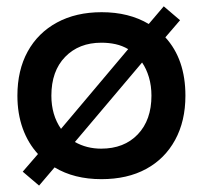

<svg xmlns="http://www.w3.org/2000/svg" viewBox="-20 -548 632 598"><path d="M101.7 30 50.8 -13.3 98.3 -68.3Q67.5 -101.7 50.8 -147.9Q34.2 -194.2 34.2 -250Q34.2 -329.2 66.2 -387.5Q98.3 -445.8 157.5 -477.9Q216.7 -510 296.7 -510Q381.7 -510 443.3 -473.3L490 -528.3L540.8 -485L495 -431.7Q557.5 -363.3 557.5 -250Q557.5 -170.8 525.4 -112.1Q493.3 -53.3 435 -21.7Q376.7 10 295.8 10Q210.8 10 150 -26.7ZM170 -146.7 379.2 -395Q360.8 -405.8 340 -410.4Q319.2 -415 295.8 -415Q225.8 -415 182.9 -370.8Q140 -326.7 140 -250Q140 -190 170 -146.7ZM295 -85Q366.7 -85 409.2 -129.6Q451.7 -174.2 451.7 -250Q451.7 -280.8 443.8 -307.5Q435.8 -334.2 422.5 -353.3L213.3 -105.8Q250 -85 295 -85Z"/></svg>

Font: Funnel Display Medium
Style: Regular
Weight: 500
Designer: NORD ID, Kristian Moeller
Foundry: Dicotype
Version: Version 1.000